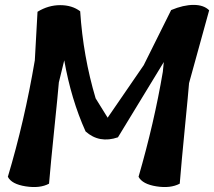

<svg xmlns="http://www.w3.org/2000/svg" viewBox="-20 -763 873 783"><path d="M678 -722Q728 -743 769.5 -743Q811 -743 833 -721L751 -424Q748 -385 734 -243Q720 -101 713 -14Q675 6 618 -3Q561 -12 545 -42Q609 -263 644 -470L648 -510L461 -203Q385 -177 329 -227Q270 -358 242 -517L220 -427Q216 -378 201.5 -238Q187 -98 180 -14Q143 6 85 -3Q27 -12 12 -42Q80 -269 122 -517L133 -715Q177 -742 225.5 -742Q274 -742 307 -717Q319 -533 370 -362L419 -283L566 -497Z"/></svg>

Font: Tillana SemiBold
Style: Regular
Weight: 600
Designer: Lipi Raval (Devanagari, Latin), Jonny Pinhorn (Latin)
Foundry: Indian Type Foundry
Version: Version 2.003;PS 1.0;hotconv 1.0.79;makeotf.lib2.5.61930; tt